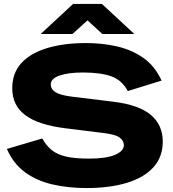

<svg xmlns="http://www.w3.org/2000/svg" viewBox="-20 -940 874 972"><path d="M418 12Q325 12 245 -6.5Q165 -25 106 -68.5Q47 -112 15 -186L194 -239Q214 -203 241.5 -180.5Q269 -158 314 -147.5Q359 -137 430 -137Q517 -137 562 -156Q607 -175 607 -205Q607 -228 585 -244Q563 -260 501 -267L308 -291Q174 -308 108 -357Q42 -406 42 -493Q42 -570 88 -620.5Q134 -671 218.5 -696.5Q303 -722 416 -722Q498 -722 572.5 -705Q647 -688 705.5 -647Q764 -606 798 -532L627 -479Q597 -535 542.5 -554Q488 -573 400 -573Q326 -573 281.5 -557.5Q237 -542 237 -513Q237 -488 261.5 -473Q286 -458 342 -451L554 -425Q684 -409 744 -358Q804 -307 804 -223Q804 -145 756 -92.5Q708 -40 621 -14Q534 12 418 12ZM186 -768 350 -920H496L660 -768H498L423 -837L347 -768Z"/></svg>

Font: Special Gothic Expanded One
Style: Regular
Weight: 400
Designer: Alistair McCready
Foundry: Monolith
Version: Version 1.010; ttfautohint (v1.8.4.7-5d5b)